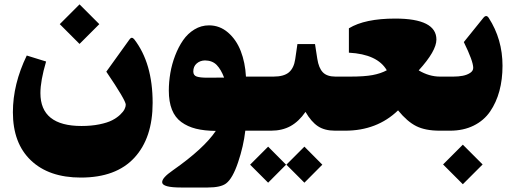

<svg xmlns="http://www.w3.org/2000/svg" viewBox="-20 -584 2300 858"><path d="M335.4 -564.5 423.8 -476.1 335.4 -387.7 247.1 -476.1ZM341.3 209.5Q198.7 209.5 118.2 132.8Q37.6 56.2 37.6 -82.5Q37.6 -208 99.6 -335.9L186 -309.1Q160.6 -223.1 160.6 -168Q160.6 -21 344.2 -21Q388.2 -21 424.1 -28.3Q460 -35.6 481.2 -46.6Q502.4 -57.6 516.8 -71.3Q531.2 -85 536.6 -96.2Q542 -107.4 542 -116.2Q542 -135.7 455.1 -263.7L558.6 -407.7Q568.4 -421.9 579.6 -408.7Q662.1 -302.2 662.1 -124.5Q662.1 32.7 580.3 121.1Q498.5 209.5 341.3 209.5Z M905.8 -236.8Q951.7 -236.8 981.4 -237.3Q967.8 -273.4 948.5 -293.5Q929.2 -313.5 896 -314Q874 -313.5 858.9 -300.3Q843.8 -287.1 843.8 -264.6Q843.8 -247.1 859.1 -241.9Q874.5 -236.8 905.8 -236.8ZM752.9 176.8Q891.6 79.6 944.3 1Q893.1 0.5 855.7 -8.8Q818.4 -18.1 790.3 -38.6Q762.2 -59.1 748.3 -94.2Q734.4 -129.4 734.4 -179.2Q734.4 -217.8 741.2 -257.6Q748 -297.4 762.7 -335.7Q777.3 -374 798.1 -404.1Q818.8 -434.1 848.9 -452.4Q878.9 -470.7 914.1 -470.7Q961.9 -470.7 999 -438.7Q1036.1 -406.7 1055.9 -355.7Q1075.7 -304.7 1079.1 -241.7H1132.3Q1144.5 -241.7 1144.5 -147.9V-83.5Q1144.5 0 1132.3 0H1076.2Q1068.4 68.8 1043.9 141.4Q1019.5 213.9 990.2 235.8Q966.3 253.9 908.2 253.9H789.1Q748 253.9 727.1 248.3Q706.1 242.7 704.8 231.9Q703.6 221.2 715.6 207.8Q727.5 194.3 752.9 176.8Z M1340.3 71.3 1420.4 151.9 1340.3 232.4 1259.8 151.9ZM1178.2 71.3 1258.3 151.9 1178.2 232.4 1097.7 151.9ZM1127.4 -241.7H1202.1Q1248.5 -241.7 1271 -260.7Q1293.5 -279.8 1299.3 -319.8L1309.1 -387.2H1387.7L1397.9 -321.3Q1404.3 -279.8 1422.9 -260.7Q1441.4 -241.7 1479 -241.7H1487.8Q1500 -241.7 1500 -147.9V-83.5Q1500 0 1487.8 0H1477.5Q1430.7 0 1400.6 -20Q1370.6 -40 1345.2 -84Q1315.4 -41 1278.3 -20.5Q1241.2 0 1190.9 0H1127.4Q1100.6 0 1100.6 -83.5V-147.9Q1100.6 -241.7 1127.4 -241.7Z M1746.1 -501Q1930.2 -501 1930.2 -407.2Q1930.2 -356.4 1851.1 -269.5Q1897.5 -241.7 1946.3 -241.7H1956.1Q1968.3 -241.7 1968.3 -147.9V-83.5Q1968.3 0 1956.1 0H1944.8Q1880.9 0 1840.3 -20.3Q1799.8 -40.5 1758.8 -90.8Q1664.6 0 1522.5 0H1482.9Q1456.1 0 1456.1 -83.5V-147.9Q1456.1 -241.7 1482.9 -241.7H1545.9Q1607.9 -241.7 1644.8 -248.5Q1681.6 -255.4 1708.5 -270Q1666.5 -341.8 1539.1 -348.6V-457.5Q1610.4 -501 1746.1 -501Z M2048.3 62.5 2136.7 150.9 2048.3 239.3 1960 150.9ZM1951.2 0Q1924.3 0 1924.3 -83.5V-147.9Q1924.3 -241.7 1951.2 -241.7H2005.9Q2028.8 -241.7 2047.9 -245.4Q2066.9 -249 2080.8 -258.1Q2094.7 -267.1 2094.7 -280.8Q2094.7 -310.5 2052.7 -396L2140.1 -504.4Q2153.3 -520.5 2164.1 -503.9Q2225.6 -408.7 2225.6 -290Q2225.6 -229 2211.7 -177.5Q2197.8 -126 2170.2 -85.7Q2142.6 -45.4 2096.7 -22.7Q2050.8 0 1991.2 0Z"/></svg>

Font: Sahel Black FD
Style: Black-FD
Weight: 900
Foundry: Saber Rastikerdar (saber.rastikerdar@gmail.com)
Version: Version 3.3.1